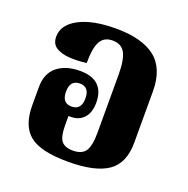

<svg xmlns="http://www.w3.org/2000/svg" viewBox="-107 -661 758 774"><g transform="rotate(20 272.0 -274.5)"><path d="M264 11Q146 11 98.5 -27.5Q51 -66 51 -154V-231Q51 -291 88 -320.5Q125 -350 185 -350Q239 -350 264.5 -324.5Q290 -299 290 -252Q290 -209 269 -186Q248 -163 213 -163Q208 -163 203 -163V-123Q203 -75 217.5 -56.5Q232 -38 267 -38Q305 -38 320.5 -60.5Q336 -83 336 -142V-388Q336 -452 320.5 -481Q305 -510 267 -510Q230 -510 214.5 -481.5Q199 -453 199 -389Q162 -384 127 -386Q92 -388 69.5 -402Q47 -416 47 -447Q47 -498 105 -529Q163 -560 263 -560Q376 -560 432.5 -515Q489 -470 489 -372V-153Q489 -64 434 -26.5Q379 11 264 11ZM201 -203Q243 -203 243 -253Q243 -302 202 -302Q160 -302 160 -252Q160 -203 201 -203Z"/></g></svg>

Font: Noto Serif Thai Condensed ExtraBold
Style: Regular
Weight: 800
Width: 3
Designer: Monotype Design Team
Foundry: Monotype Imaging Inc.
Version: Version 2.002; ttfautohint (v1.8.4.7-5d5b)